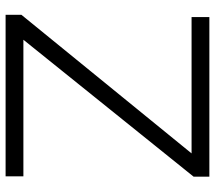

<svg xmlns="http://www.w3.org/2000/svg" viewBox="-60 -690 750 669"><g transform="rotate(90 314.5 -355.0)"><path d="M31 -55 514 -648H39V-710H595V-655L118 -62H594V0H31Z"/></g></svg>

Font: Raleway-v4020
Style: Regular
Weight: 400
Designer: Matt McInerney, Pablo Impallari, Rodrigo Fuenzalida
Foundry: Matt McInerney, Pablo Impallari, Rodrigo Fuenzalida
Version: Version 4.020;PS 004.020;hotconv 1.0.88;makeotf.lib2.5.64775